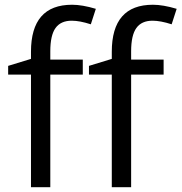

<svg xmlns="http://www.w3.org/2000/svg" viewBox="-20 -785 761 805"><path d="M666 -472.2H529.8V0H448.7V-472.2H353V-508.8L448.7 -538.1V-567.9Q448.7 -765.1 621.1 -765.1Q663.6 -765.1 720.7 -748L699.7 -683.1Q652.8 -698.2 619.6 -698.2Q573.7 -698.2 551.8 -667.7Q529.8 -637.2 529.8 -569.8V-535.2H666ZM327.1 -472.2H190.9V0H109.9V-472.2H14.2V-508.8L109.9 -538.1V-567.9Q109.9 -765.1 282.2 -765.1Q324.7 -765.1 381.8 -748L360.8 -683.1Q314 -698.2 280.8 -698.2Q234.9 -698.2 212.9 -667.7Q190.9 -637.2 190.9 -569.8V-535.2H327.1Z"/></svg>

Font: f01333215
Style: Regular
Weight: 400
Foundry: Ascender Corporation
Version: Version 1.10